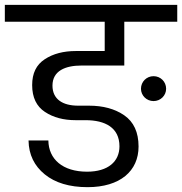

<svg xmlns="http://www.w3.org/2000/svg" viewBox="-47 -760 753 794"><path d="M-27 -670H386V-549H267C216 -549 173 -538 138 -515C103 -492 86 -457 86 -408C86 -357 104 -320 139 -297C174 -274 216 -263 266 -263H307C388 -263 447 -232 447 -155C447 -92 400 -50 313 -50C212 -50 154 -102 153 -179H71C72 -120 95 -74 138 -39C181 -4 240 14 315 14C450 14 526 -53 526 -154C526 -213 506 -256 467 -283C428 -310 379 -323 321 -323H276C213 -323 170 -349 170 -406C170 -467 223 -489 290 -489H467V-670H686V-740H-27ZM536 -393C536 -365 559 -342 588 -342C617 -342 640 -365 640 -393C640 -422 617 -445 588 -445C559 -445 536 -422 536 -393Z"/></svg>

Font: Poppins
Style: Regular
Weight: 400
Designer: Ninad Kale (Devanagari), Jonny Pinhorn (Latin)
Foundry: Indian Type Foundry
Version: 4.004